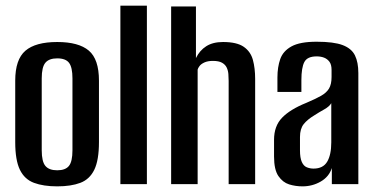

<svg xmlns="http://www.w3.org/2000/svg" viewBox="-20 -653 1327 681"><path d="M183 8Q134 8 100.5 -4.5Q67 -17 50.5 -51Q34 -85 34 -149V-367Q34 -442 70 -473Q106 -504 183 -504Q259 -504 295 -473.5Q331 -443 331 -367V-149Q331 -85 314.5 -51Q298 -17 265 -4.5Q232 8 183 8ZM183 -49Q212 -49 224.5 -64.5Q237 -80 237 -120V-375Q237 -414 225 -430Q213 -446 183 -446Q154 -446 141 -430.5Q128 -415 128 -375V-120Q128 -80 141 -64.5Q154 -49 183 -49Z M407 0V-633H501V0Z M587 0V-630H675V-447Q688 -474 711.5 -489Q735 -504 771 -504Q820 -504 844.5 -487Q869 -470 877 -440.5Q885 -411 885 -373V0H791V-366Q791 -378 790 -390.5Q789 -403 784 -413.5Q779 -424 767.5 -430.5Q756 -437 735 -437Q717 -437 705 -431.5Q693 -426 687.5 -418.5Q682 -411 681 -406V0Z M1053 8Q1028 8 1005.5 1Q983 -6 967.5 -28.5Q952 -51 952 -98V-157Q952 -206 980.5 -235.5Q1009 -265 1066 -288Q1099 -302 1118.5 -313Q1138 -324 1147 -339Q1156 -354 1156 -380V-405Q1156 -424 1148.5 -434Q1141 -444 1129.5 -448.5Q1118 -453 1103 -453Q1070 -453 1059.5 -433Q1049 -413 1049 -369V-327H964V-378Q964 -415 974 -443.5Q984 -472 1014 -488.5Q1044 -505 1103 -505Q1164 -505 1195.5 -493Q1227 -481 1239 -456.5Q1251 -432 1251 -394V0H1157V-57Q1147 -26 1117.5 -9Q1088 8 1053 8ZM1092 -55Q1126 -55 1140.5 -79.5Q1155 -104 1155 -148V-287Q1148 -275 1130 -265Q1112 -255 1095 -244Q1070 -229 1057 -212.5Q1044 -196 1044 -167V-120Q1044 -93 1050.5 -78.5Q1057 -64 1068.5 -59.5Q1080 -55 1092 -55Z"/></svg>

Font: Alumni Sans Thin SemiBold
Style: Regular
Weight: 600
Version: Version 1.018